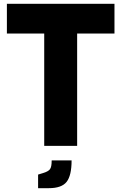

<svg xmlns="http://www.w3.org/2000/svg" viewBox="-20 -762 634 1003"><path d="M211 -587H16V-742H578V-587H383V0H211ZM179 150 205 142Q232 134 241 122Q250 110 250 76H354Q354 155 328 188Q302 221 235 221H179Z"/></svg>

Font: Exo ExtraBold
Style: Regular
Weight: 800
Designer: Natanael Gama
Foundry: Natanael Gama
Version: Version 1.500